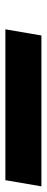

<svg xmlns="http://www.w3.org/2000/svg" viewBox="250 -251 174 714"><g transform="rotate(-90 337.0 106.0)"><path d="M1 173 24 39H585L562 173Z"/></g></svg>

Font: DM Sans 11pt ExtraBold
Style: Italic
Weight: 800
Italic angle: -10°
Version: Version 4.004;gftools[0.9.30]